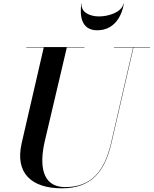

<svg xmlns="http://www.w3.org/2000/svg" viewBox="-20 -1005 832 1040"><path d="M423 -985H421C411 -924 418.5 -841 506 -841C603.5 -841 641 -924 651 -985H649C637.5 -936 564.5 -916 516 -916C467 -916 416 -939 423 -985ZM122.5 -750V-748H217L97.5 -230C59.5 -66 152 15 315 15C473 15 547.5 -73 583.5 -230L703 -748H792.5V-750H597.5V-748H701L581.5 -230C546 -77 474.5 8.5 333 8.5C204 8.5 193.5 -115 222.5 -240L342 -748H437.5V-750Z"/></svg>

Font: Bodoni* 96pt Medium
Style: Italic
Weight: 500
Italic angle: -13°
Version: Version 2.3